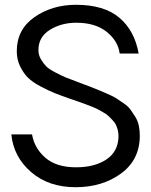

<svg xmlns="http://www.w3.org/2000/svg" viewBox="-20 -780 635 810"><path d="M298.8 9.8Q185.1 9.8 111.1 -54.2Q37.1 -118.2 27.8 -212.9H115.2Q125 -154.8 171.4 -114.5Q217.8 -74.2 300.8 -74.2Q379.9 -74.2 429.4 -107.7Q479 -141.1 480 -205.1Q480 -219.2 476.6 -232.2Q473.1 -245.1 468.5 -254.6Q463.9 -264.2 453.4 -274.7Q442.9 -285.2 436.5 -291.5Q430.2 -297.9 414.1 -306.9Q397.9 -315.9 390.4 -320.1Q382.8 -324.2 362.8 -332Q342.8 -339.8 335.4 -342.5Q328.1 -345.2 305.7 -353Q283.2 -360.8 276.9 -362.8Q233.9 -377.9 210 -387.5Q186 -397 151.1 -415.5Q116.2 -434.1 97.7 -452.6Q79.1 -471.2 64.9 -500Q50.8 -528.8 50.8 -564Q50.8 -655.8 125.5 -707.8Q200.2 -759.8 300.8 -759.8Q418.9 -759.8 483.4 -705.3Q547.9 -650.9 564.9 -554.2H484.9Q478 -607.4 429.9 -645.8Q381.8 -684.1 301.8 -684.1Q238.8 -684.1 190.4 -654.1Q142.1 -624 142.1 -568.8Q142.1 -547.9 152.6 -530Q163.1 -512.2 174.6 -500.5Q186 -488.8 213.6 -474.4Q241.2 -460 255.6 -454.1Q270 -448.2 305.2 -435.1Q317.4 -430.2 323.2 -428.2Q332 -425.3 359.6 -414.6Q387.2 -403.8 398.7 -398.9Q410.2 -394 434.6 -383.5Q459 -373 470.9 -365Q482.9 -356.9 502 -344Q521 -331.1 530.5 -317.6Q540 -304.2 550.5 -287.6Q561 -271 565.4 -251Q569.8 -231 569.8 -208Q569.8 -106 490.7 -48.1Q411.6 9.8 298.8 9.8Z"/></svg>

Font: ø
Style: ø
Weight: 400
Designer: Samuel Oakes
Foundry: Samuel Oakes
Version: Version 1.000;PS 001.000;hotconv 1.0.88;makeotf.lib2.5.64775